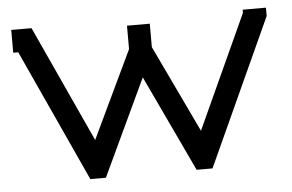

<svg xmlns="http://www.w3.org/2000/svg" viewBox="-41 -521 903 594"><g transform="rotate(-5 410.5 -223.5)"><path d="M804.2 -463.9V-438L596.2 17.1H546.9L405.8 -282.2L265.1 17.1H216.8L28.8 -393.1H13.2V-463.9H76.2L242.2 -102.1L371.1 -373V-445.8H441.9V-373L570.8 -102.1L731.9 -454.1V-463.9Z"/></g></svg>

Font: Rawengulk
Style: Bold
Weight: 700
Version: Version 0.92